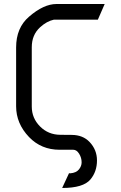

<svg xmlns="http://www.w3.org/2000/svg" viewBox="-20 -748 602 959"><path d="M346.2 0Q340.3 0 334.5 0Q306.2 0 277.8 0Q186 0 125 -63.5Q60.5 -130.9 60.5 -217.3V-510.7Q60.5 -609.4 125 -664.6Q198.2 -728 262.2 -728Q271.5 -728 280.8 -728Q283.7 -728 286.6 -728H502.9L468.8 -649.9H252.4H249.5Q213.4 -642.1 180.2 -611.8Q138.7 -573.7 138.7 -512.2V-215.8Q138.7 -157.7 180.2 -116.2Q221.2 -75.2 280.8 -74.7L338.9 -74.2Q394 -73.7 427.2 -39.1Q464.4 0 464.4 53.2Q464.4 109.4 431.6 148.4Q396 190.9 290.5 190.9L324.7 117.2Q328.1 117.7 331.1 117.7Q360.8 115.2 374.5 98.1Q387.7 81.5 387.7 63Q387.7 39.6 375.2 19.8Q362.8 0 346.2 0Z"/></svg>

Font: NovaMono
Style: Regular
Weight: 400
Monospace: yes
Version: Version 1.2